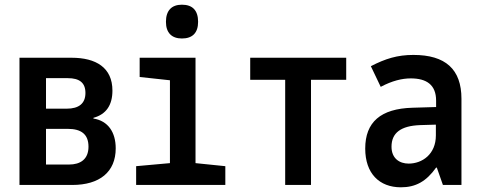

<svg xmlns="http://www.w3.org/2000/svg" viewBox="-20 -788 2040 818"><path d="M63 0H288C404 0 473 -55 473 -156C473 -224 441 -273 378 -283V-286C433 -301 459 -341 459 -402C459 -500 389 -542 285 -542H63ZM176 -325V-455H269C318 -455 344 -436 344 -392C344 -347 316 -325 264 -325ZM176 -87V-239H269C326 -239 357 -216 357 -163C357 -109 322 -87 274 -87Z M755 -624C800 -624 824 -648 824 -695C824 -744 800 -768 755 -768C712 -768 687 -744 687 -695C687 -648 712 -624 755 -624ZM560 0H940V-80L813 -93V-542H575V-460L704 -446V-93L560 -80Z M1195 0H1305V-448H1455V-542H1046V-448H1195Z M1688 10C1751 10 1796 -15 1838 -74H1841L1867 0H1946V-367C1946 -493 1878 -554 1741 -554C1673 -554 1622 -538 1560 -506L1602 -418C1651 -444 1693 -454 1730 -454C1797 -454 1838 -427 1838 -359V-332L1737 -329C1602 -325 1536 -268 1536 -155C1536 -49 1596 10 1688 10ZM1721 -91C1682 -91 1648 -113 1648 -163C1648 -222 1688 -252 1770 -255L1837 -257V-211C1837 -131 1779 -91 1721 -91Z"/></svg>

Font: Noto Sans Mono ExtraCondensed SemiBold
Style: Regular
Weight: 600
Width: 2
Designer: Monotype Design Team
Foundry: Monotype Imaging Inc.
Version: Version 2.014